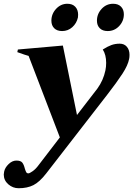

<svg xmlns="http://www.w3.org/2000/svg" viewBox="-28 -749 708 1020"><path d="M245 -639Q245 -675 270 -702Q295 -729 330 -729Q357 -729 372 -713Q387 -697 387 -671Q387 -661 386 -656Q379 -625 356 -604.5Q333 -584 302 -584Q275 -584 260 -599Q245 -614 245 -639ZM487 -639Q487 -675 512 -702Q537 -729 573 -729Q600 -729 615 -713.5Q630 -698 630 -673Q630 -637 605 -610.5Q580 -584 544 -584Q517 -584 502 -599Q487 -614 487 -639ZM660 -458Q660 -444 658 -436Q652 -403 622.5 -357.5Q593 -312 541 -245L217 173Q182 218 149.5 234.5Q117 251 71 251Q40 251 16 230Q-8 209 -8 178Q-8 173 -6 163Q-2 142 17.5 123Q37 104 59 104Q82 104 90.5 115Q99 126 104 147Q108 160 111.5 166Q115 172 123 172Q129 172 145.5 160.5Q162 149 178 127L290 -19L124 -452Q108 -456 64 -472L67 -486L306 -507L381 -138L489 -278Q521 -322 532 -375Q536 -394 536 -415Q536 -458 518 -486Q543 -502 563.5 -509.5Q584 -517 608 -517Q632 -517 646 -500.5Q660 -484 660 -458Z"/></svg>

Font: Trirong Black
Style: Italic
Weight: 900
Italic angle: -12°
Designer: Katatrad Team
Foundry: CadsonDemak
Version: Version 1.001